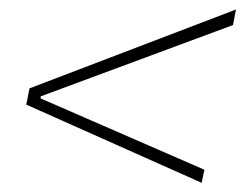

<svg xmlns="http://www.w3.org/2000/svg" viewBox="-20 -510 535 410"><path d="M410.6 -119.6 36.1 -286.6 43 -321.3 483.9 -489.7 477.5 -456.5 66.9 -304.2V-299.8L416.5 -147.5Z"/></svg>

Font: Reddit Sans ExtraLight
Style: Italic
Weight: 250
Italic angle: -11.25°
Designer: Stephen Hutchings
Version: Version 1.013